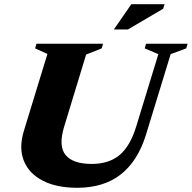

<svg xmlns="http://www.w3.org/2000/svg" viewBox="-20 -878 912 913"><path d="M285 -275.5Q257 -183 292 -140.8Q327 -98.5 416.5 -98.5Q497.5 -98.5 548.2 -140.5Q599 -182.5 628 -277.5L733 -620.5L668 -648L674.5 -670H872L865.5 -648L791.5 -620.5L674.5 -238.5Q636 -113 554.8 -49Q473.5 15 347 15Q248.5 15 183 -19Q117.5 -53 93.2 -113.8Q69 -174.5 93.5 -255.5L205.5 -621.5L147 -648L153.5 -670H470L463.5 -648L389.5 -618.5ZM521.5 -738 604.5 -858H762.5L756 -836.5L588.5 -738Z"/></svg>

Font: Newsreader Text ExtraBold
Style: Italic
Weight: 800
Italic angle: -17°
Designer: Hugues Gentile
Foundry: Production Type
Version: Version 1.001